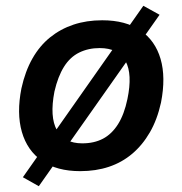

<svg xmlns="http://www.w3.org/2000/svg" viewBox="-20 -581 629 663"><path d="M257 10Q176 10 125 -25.5Q74 -61 55.5 -125.5Q37 -190 54 -276Q67 -335 92 -379Q117 -423 153 -452Q189 -481 234 -496Q279 -511 333 -511Q414 -511 465 -476Q516 -441 534.5 -377.5Q553 -314 536 -227Q523 -168 497.5 -124Q472 -80 436.5 -50Q401 -20 356 -5Q311 10 257 10ZM264 -86Q305 -86 335.5 -102Q366 -118 387.5 -152Q409 -186 420 -239Q438 -325 413.5 -370Q389 -415 324 -415Q285 -415 253.5 -399.5Q222 -384 201 -350.5Q180 -317 168 -265Q151 -177 176.5 -131.5Q202 -86 264 -86ZM114 62 59 31 475 -561 531 -530Z"/></svg>

Font: Nunito Sans 7pt SemiCondensed
Style: Bold Italic
Weight: 700
Width: 4
Italic angle: -9°
Designer: Vernon Adams
Foundry: Vernon Adams
Version: Version 3.101;gftools[0.9.27]